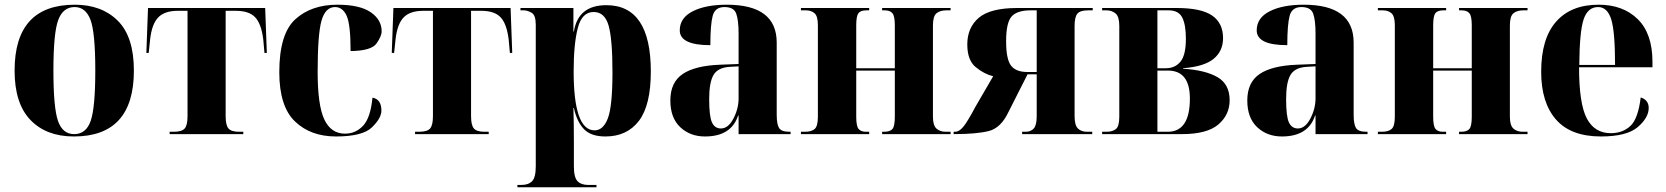

<svg xmlns="http://www.w3.org/2000/svg" viewBox="-20 -570 7080 816"><path d="M294 10Q549 10 549 -270Q549 -414 480.5 -482Q412 -550 298 -550Q42 -550 42 -270Q42 -130 109.5 -60Q177 10 294 10ZM295 0Q246 0 226.5 -56Q207 -112 207 -270Q207 -430 227.5 -485Q248 -540 297 -540Q344 -540 364.5 -486Q385 -432 385 -270Q385 -113 365.5 -56.5Q346 0 295 0Z M701 0H1014V-10H996Q963 -10 951 -24Q939 -38 939 -76V-524H983Q1039 -524 1065 -496Q1091 -468 1099 -401L1104 -345H1114L1107 -536H609L602 -345H612L618 -402Q625 -467 652 -495.5Q679 -524 735 -524H777V-76Q777 -38 765 -24Q753 -10 718 -10H701Z M1408 10Q1521 10 1561 -29Q1601 -68 1601 -100Q1601 -148 1563 -155Q1555 -70 1523.5 -36Q1492 -2 1446 -2Q1387 -2 1358.5 -62Q1330 -122 1330 -264Q1330 -425 1346.5 -482.5Q1363 -540 1404 -540Q1436 -540 1453 -503.5Q1470 -467 1470 -353Q1558 -354 1580 -385Q1602 -416 1602 -437Q1602 -486 1555.5 -518Q1509 -550 1414 -550Q1303 -550 1235 -488Q1167 -426 1167 -263Q1167 -118 1233.5 -54Q1300 10 1408 10Z M1744 0H2057V-10H2039Q2006 -10 1994 -24Q1982 -38 1982 -76V-524H2026Q2082 -524 2108 -496Q2134 -468 2142 -401L2147 -345H2157L2150 -536H1652L1645 -345H1655L1661 -402Q1668 -467 1695 -495.5Q1722 -524 1778 -524H1820V-76Q1820 -38 1808 -24Q1796 -10 1761 -10H1744Z M2179 226H2515V216H2480Q2450 216 2434.5 200Q2419 184 2419 137V40Q2419 -4 2418.5 -43.5Q2418 -83 2417 -111H2419Q2432 -52 2462 -21Q2492 10 2553 10Q2645 10 2695.5 -56.5Q2746 -123 2746 -266Q2746 -548 2557 -548Q2437 -548 2419 -436H2417V-536H2192V-526H2207Q2221 -526 2239 -516Q2257 -506 2257 -465V137Q2257 184 2241.5 200Q2226 216 2196 216H2179ZM2507 -16Q2418 -16 2418 -267Q2418 -382 2435.5 -450.5Q2453 -519 2503 -519Q2550 -519 2566.5 -461.5Q2583 -404 2583 -262Q2583 -119 2563.5 -67.5Q2544 -16 2507 -16Z M2976 10Q3088 10 3117 -79H3119V0H3340V-10H3335Q3301 -10 3291 -26Q3281 -42 3281 -83V-389Q3281 -550 3069 -550Q2979 -550 2924 -522Q2869 -494 2869 -441Q2869 -378 2999 -378Q2999 -466 3009 -503Q3019 -540 3059 -540Q3099 -540 3109 -512Q3119 -484 3119 -428V-298L3041 -295Q2934 -291 2881.5 -255.5Q2829 -220 2829 -143Q2829 -69 2871 -29.5Q2913 10 2976 10ZM3044 -24Q3018 -24 3006 -49.5Q2994 -75 2994 -149Q2994 -220 3012.5 -251.5Q3031 -283 3082 -286L3119 -288V-152Q3119 -108 3097 -66Q3075 -24 3044 -24Z M3384 0H3674V-10H3660Q3639 -10 3629 -22Q3619 -34 3619 -74V-270H3783V-74Q3783 -34 3773 -22Q3763 -10 3738 -10H3729V0H4020V-10H4000Q3975 -10 3960 -23.5Q3945 -37 3945 -74V-462Q3945 -501 3960 -513.5Q3975 -526 4002 -526H4020V-536H3729V-526H3740Q3763 -526 3773 -513.5Q3783 -501 3783 -463V-280H3619V-462Q3619 -501 3628 -513.5Q3637 -526 3662 -526H3674V-536H3384V-526H3405Q3428 -526 3442 -513.5Q3456 -501 3456 -463V-74Q3456 -34 3442.5 -22Q3429 -10 3401 -10H3384Z M4033 0Q4130 0 4182 -13Q4234 -26 4266 -94L4347 -254H4386V-76Q4386 -38 4373.5 -24Q4361 -10 4340 -10H4324V0H4622V-10H4600Q4575 -10 4561 -24Q4547 -38 4547 -76V-460Q4547 -497 4558.5 -511.5Q4570 -526 4605 -526H4624V-536H4303Q4189 -536 4140 -494.5Q4091 -453 4091 -381Q4091 -314 4127 -284.5Q4163 -255 4201 -246L4126 -117Q4091 -51 4073.5 -30.5Q4056 -10 4040 -10H4033ZM4346 -264Q4298 -264 4277 -291Q4256 -318 4256 -395Q4256 -473 4279 -499.5Q4302 -526 4360 -526H4386V-264Z M4664 0H5003Q5110 0 5158 -41Q5206 -82 5206 -144Q5206 -212 5154.5 -242Q5103 -272 5008 -278V-280Q5098 -287 5138 -320Q5178 -353 5178 -408Q5178 -472 5131.5 -504Q5085 -536 4981 -536H4664V-526H4682Q4706 -526 4721.5 -512.5Q4737 -499 4737 -460V-74Q4737 -33 4722.5 -21.5Q4708 -10 4682 -10H4664ZM4899 -280V-526H4947Q4989 -526 5004.5 -495.5Q5020 -465 5020 -405Q5020 -336 4997 -308Q4974 -280 4935 -280ZM4899 -10V-270H4944Q5037 -270 5037 -151Q5037 -10 4943 -10Z M5428 10Q5540 10 5569 -79H5571V0H5792V-10H5787Q5753 -10 5743 -26Q5733 -42 5733 -83V-389Q5733 -550 5521 -550Q5431 -550 5376 -522Q5321 -494 5321 -441Q5321 -378 5451 -378Q5451 -466 5461 -503Q5471 -540 5511 -540Q5551 -540 5561 -512Q5571 -484 5571 -428V-298L5493 -295Q5386 -291 5333.5 -255.5Q5281 -220 5281 -143Q5281 -69 5323 -29.5Q5365 10 5428 10ZM5496 -24Q5470 -24 5458 -49.5Q5446 -75 5446 -149Q5446 -220 5464.5 -251.5Q5483 -283 5534 -286L5571 -288V-152Q5571 -108 5549 -66Q5527 -24 5496 -24Z M5836 0H6126V-10H6112Q6091 -10 6081 -22Q6071 -34 6071 -74V-270H6235V-74Q6235 -34 6225 -22Q6215 -10 6190 -10H6181V0H6472V-10H6452Q6427 -10 6412 -23.5Q6397 -37 6397 -74V-462Q6397 -501 6412 -513.5Q6427 -526 6454 -526H6472V-536H6181V-526H6192Q6215 -526 6225 -513.5Q6235 -501 6235 -463V-280H6071V-462Q6071 -501 6080 -513.5Q6089 -526 6114 -526H6126V-536H5836V-526H5857Q5880 -526 5894 -513.5Q5908 -501 5908 -463V-74Q5908 -34 5894.5 -22Q5881 -10 5853 -10H5836Z M6784 10Q6894 10 6940.5 -30Q6987 -70 6987 -111Q6987 -145 6953 -156Q6942 -65 6909 -34.5Q6876 -4 6826 -4Q6757 -4 6724 -66.5Q6691 -129 6691 -284H7003V-307Q7003 -427 6940.5 -488.5Q6878 -550 6774 -550Q6657 -550 6593.5 -478Q6530 -406 6530 -265Q6530 -134 6593 -62Q6656 10 6784 10ZM6692 -294Q6693 -436 6710.5 -488Q6728 -540 6772 -540Q6811 -540 6827.5 -488.5Q6844 -437 6844 -294Z"/></svg>

Font: Noto Serif Display SemiCondensed Extra
Style: Regular
Weight: 800
Width: 4
Designer: Monotype Design Team
Foundry: Monotype Imaging Inc.
Version: Version 1.900